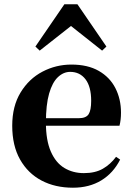

<svg xmlns="http://www.w3.org/2000/svg" viewBox="-20 -858 619 895"><path d="M320 17Q237 17 173.5 -16.5Q110 -50 73.5 -114.5Q37 -179 37 -272Q37 -363 76 -427Q115 -491 178 -524Q241 -557 313 -557Q389 -557 440.5 -527.5Q492 -498 518 -447Q544 -396 544 -333Q544 -299 537 -272H101V-307H347Q381 -307 393 -325.5Q405 -344 405 -388Q405 -454 378.5 -488.5Q352 -523 307 -523Q276 -523 250 -498.5Q224 -474 209 -422Q194 -370 194 -286Q194 -204 217 -151.5Q240 -99 280 -75Q320 -51 371 -51Q424 -51 459.5 -71.5Q495 -92 521 -127L540 -114Q508 -51 452 -17Q396 17 320 17ZM456 -622 269 -770H353L165 -622L145 -641L280 -838H341L476 -641Z"/></svg>

Font: Noto Serif KR ExtraLight ExtraBold
Style: Regular
Weight: 800
Version: Version 2.003-H1;hotconv 1.1.1;makeotfexe 2.6.0